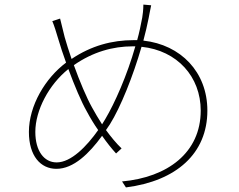

<svg xmlns="http://www.w3.org/2000/svg" viewBox="-20 -787 1040 837"><path d="M570 -585C534 -458 480 -337 439 -268L425 -245C409 -270 394 -295 381 -319C358 -360 327 -433 302 -503C385 -561 473 -585 558 -585ZM242 -706 208 -695C215 -679 226 -645 234 -617C243 -586 255 -550 268 -514C177 -446 106 -326 106 -212C106 -107 157 -51 226 -51C301 -51 369 -118 425 -195C446 -165 466 -140 486 -118L510 -140C486 -163 464 -190 442 -220L459 -245C506 -320 560 -455 597 -583C753 -567 855 -452 855 -305C855 -121 710 -14 512 4L529 30C749 2 884 -118 884 -305C884 -473 768 -592 605 -610C614 -644 622 -677 628 -708C631 -722 634 -742 639 -764L605 -767C605 -745 602 -721 600 -710C594 -678 587 -644 578 -612H562C469 -612 378 -588 292 -530C280 -566 269 -599 262 -625C255 -652 247 -685 242 -706ZM408 -220C358 -149 290 -79 227 -79C172 -79 134 -129 134 -212C134 -306 193 -418 278 -486C305 -413 335 -342 358 -302C374 -272 391 -244 408 -220Z"/></svg>

Font: Harano Aji Gothic TW ExtraLight
Style: Regular
Weight: 250
Foundry: Masamichi Hosoda
Version: HaranoAjiGothicTW-ExtraLight version 20230610;ttx 4.39.4